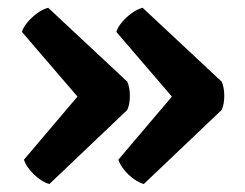

<svg xmlns="http://www.w3.org/2000/svg" viewBox="-20 -496 614 482"><path d="M174.5 -253.5 35 -416Q39 -428.5 49.8 -441Q60.5 -453.5 74 -463.2Q87.5 -473 101 -476.5L299.5 -291Q306 -277 306 -255.5Q306 -234 299.5 -220L104 -34Q84.5 -39.5 65.5 -57.8Q46.5 -76 40 -95ZM411.5 -253.5 272 -416Q276 -428.5 286.8 -441Q297.5 -453.5 311 -463.2Q324.5 -473 338 -476.5L536.5 -291Q543 -277 543 -255.5Q543 -234 536.5 -220L341 -34Q321.5 -39.5 302.5 -57.8Q283.5 -76 277 -95Z"/></svg>

Font: Signika Medium
Style: Regular
Weight: 500
Designer: Anna Giedry
Foundry: Anna Giedry
Version: Version 2.000